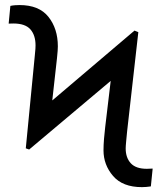

<svg xmlns="http://www.w3.org/2000/svg" viewBox="-20 -748 654 778"><path d="M518.1 -495.6 540.5 -617.7 524.9 -624 112.8 -273.9 84.5 -147 98.1 -142.1ZM84.5 -147 182.1 -253.9 210.9 -512.2Q212.9 -531.2 213.6 -541.5Q214.4 -551.8 214.4 -560.1Q214.4 -631.8 176.3 -679.7Q138.2 -727.5 59.1 -727.5Q50.8 -727.5 41 -726.8Q31.2 -726.1 22 -724.1L15.1 -652.3Q21 -652.8 34.2 -652.8Q82 -652.8 103 -629.2Q124 -605.5 124 -564Q124 -558.1 123.5 -550Q123 -542 121.1 -523.4ZM540.5 -617.7 435.5 -478.5 406.2 -232.4Q403.3 -209.5 401.4 -184.6Q399.4 -159.7 399.4 -138.7Q399.4 -80.1 438.2 -34.9Q477.1 10.3 555.2 10.3Q563.5 10.3 572.8 9.5Q582 8.8 591.3 7.3L598.6 -64.9Q586.9 -64 574.7 -64Q530.8 -64 510 -86.4Q489.3 -108.9 489.3 -146.5Q489.3 -155.8 491.2 -175Q493.2 -194.3 495.1 -215.8Z"/></svg>

Font: RobotoDEMO
Style: Regular
Weight: 400
Designer: Christian Robertson
Foundry: Google
Version: Version 2.136